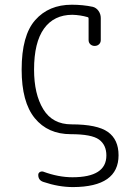

<svg xmlns="http://www.w3.org/2000/svg" viewBox="-20 -550 540 801"><path d="M275.4 9.8Q179.7 9.8 125 -57.1Q70.3 -124 70.3 -259.8Q70.3 -402.3 127 -466.3Q183.6 -530.3 279.3 -530.3Q326.2 -530.3 367.2 -521.5Q381.8 -517.6 391.1 -504.4Q400.4 -491.2 400.4 -474.6V-382.8Q400.4 -372.1 393.1 -365.2Q385.7 -358.4 375 -358.4Q364.3 -358.4 356.9 -365.2Q349.6 -372.1 349.6 -382.8V-472.7Q349.6 -477.5 345.7 -478.5Q315.4 -487.3 282.2 -488.3Q205.1 -488.3 163.6 -430.7Q122.1 -373 122.1 -259.8Q122.1 -157.2 160.6 -94.2Q199.2 -31.2 278.3 -31.2Q385.7 -31.2 430.2 0.5Q474.6 32.2 474.6 97.7Q474.6 229.5 285.2 230.5Q224.6 230.5 161.1 209Q139.6 202.1 139.6 179.7Q139.6 171.9 146 168Q152.3 164.1 160.2 166Q223.6 189.5 282.2 189.5Q423.8 189.5 423.8 98.6Q423.8 54.7 393.1 32.2Q362.3 9.8 275.4 9.8Z"/></svg>

Font: Rounded-L Mgen+ 1mn light
Style: Regular
Weight: 200
Designer: [Source Han Sans]
Ryoko NISHIZUKA  (kana & ideographs); Paul D. Hunt (Latin, Greek & Cyrillic); Wenlong ZHANG  (bopomofo
Version: Version 1.059.20150602